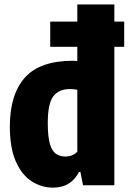

<svg xmlns="http://www.w3.org/2000/svg" viewBox="-20 -828 576 858"><path d="M216.5 10.5Q166 10.5 122 -17.5Q78 -45.5 51 -105.8Q24 -166 24 -263Q24 -406 91.2 -481.2Q158.5 -556.5 305.5 -556.5Q314.5 -556.5 325.5 -555.5V-808H491V0H351L339.5 -59H332.5Q317 -27 287.8 -8.2Q258.5 10.5 216.5 10.5ZM272 -128.5Q305.5 -128.5 325.5 -150.5V-427Q306.5 -430 292 -430Q243.5 -430 218.5 -398Q193.5 -366 193.5 -278Q193.5 -216.5 203.2 -184.2Q213 -152 230.8 -140.2Q248.5 -128.5 272 -128.5ZM204.5 -619V-731.5H535V-619Z"/></svg>

Font: Encode Sans Condensed ExtraBold
Style: Regular
Weight: 800
Width: 3
Designer: Multiple Designers
Foundry: Impallari Type
Version: Version 3.000; ttfautohint (v1.8.3) -l 8 -r 50 -G 200 -x 14 